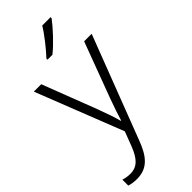

<svg xmlns="http://www.w3.org/2000/svg" viewBox="-315 -813 1101 1101"><g transform="rotate(-45 235.0 -262.5)"><path d="M371 -758V-766H303C277 -722 223 -654 186 -615V-606H226C276 -646 341 -717 371 -758ZM1 -532 209 -2 175 87C147 159 115 193 59 193C37 193 19 189 3 184V232C21 238 41 241 66 241C151 241 195 188 230 94L470 -532H409L285 -200C264 -143 247 -92 238 -61H235C226 -97 210 -143 188 -202L61 -532Z"/></g></svg>

Font: Noto Sans Devanagari UI Light
Style: Regular
Weight: 300
Designer: Jelle Bosma - Monotype Design Team
Foundry: Monotype Imaging Inc.
Version: Version 2.004